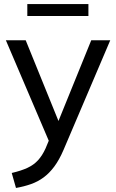

<svg xmlns="http://www.w3.org/2000/svg" viewBox="-20 -702 574 949"><path d="M59 227 38 153Q85 142 116 127.5Q147 113 168 90Q189 67 205 32L230 -28L228 10L9 -503H107L282 -72H256L431 -503H525L294 39Q273 88 248.5 121Q224 154 195.5 175Q167 196 133 208Q99 220 59 227ZM115 -623V-682H417V-623Z"/></svg>

Font: Mulish ExtraLight Medium
Style: Regular
Weight: 500
Version: Version 3.603